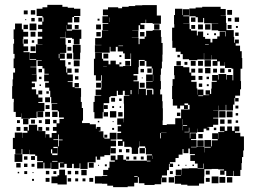

<svg xmlns="http://www.w3.org/2000/svg" viewBox="-20 -742 1053 791"><path d="M374 -97V-73H341V-46H311V-69H308V-49H284V-67H277V-50H255V-67H245V-52H227V-70H242V-72H221V-46H191V-72H189V-48H163V-72H159V-48H133V-74H157V-78H133V-100H125V-106H101V-125H100V-107H72V-128H69V-108H43V-128H33V-174H41V-196H71V-174H72V-195H93V-203H78V-219H94V-204H99V-228H133V-204H138V-219H154V-203H139V-202H167V-175H168V-189H184V-175H193V-194H213V-203H198V-219H213V-234H225V-252H243V-258H223V-283H218V-288H193V-314H216V-316H191V-342H187V-368H183V-381H166V-401H181V-407H162V-435H181V-438H163V-460H155V-470H135V-492H152V-494H130V-467H105V-465H130V-437H111V-436H131V-406H111V-399H124V-383H111V-374H129V-353H138V-340H155V-322H138V-318H163V-284H135V-283H158V-259H134V-282H131V-256H104V-253H68V-275H67V-260H45V-281H36V-321H37V-335H30V-387H32V-415H34V-443H42V-461H36V-501H40V-520H35V-562H38V-581H36V-621H42V-645H70V-621H76V-611H96V-591H76V-581H74V-562H77V-551H96V-531H77V-527H102V-495H129V-498H103V-524H128V-559H155V-560H135V-582H154V-591H136V-611H154V-622H137V-640H154V-653H159V-670H155V-676H131V-706H155V-712H175V-722H237V-714H259V-710H285V-706H311V-676H285V-672H278V-649H259V-641H276V-621H256V-638H255V-616H277V-620H315V-582H308V-559H284V-582H277V-586H251V-612H250V-587H227V-585H250V-558H253V-524H227V-522H247V-500H227V-494H249V-468H253V-443H257V-460H275V-442H258V-435H280V-407H259V-404H279V-383H287V-400H305V-382H288V-379H314V-343H313V-322H317V-297H322V-245H318V-235H350V-230H375V-212H378V-219H394V-203H387V-201H406V-175H410V-171H432V-195H460V-167H436V-163H458V-139H436V-132H457V-110H435V-131H434V-103H410V-97H393V-84H379V-97ZM970 -180H985V-122H982V-95H977V-70H975V-42H970V-17H942V-38H940V-17H912V-38H905V-22H887V-40H903V-44H879V-46H852V-45H822V-15H821V14H800V23H752V19H726V15H700V-17H726V-19H704V-43H728V-21H729V-48H758V-49H794V-47H820V-68H818V-49H794V-68H783V-79H764V-103H783V-107H762V-130H756V-111H736V-128H732V-105H716V-91H703V-74H680V-68H693V-54H679V-67H676V-41H668V-19H647V-11H666V9H646V-10H644V17H617V20H575V13H552V-12H548V11H533V26H506V29H446V23H422V15H400V14H371V-16H400V-17H422V-20H405V-42H426V-51H431V-76H453V-81H436V-101H456V-84H464V-103H488V-84H499V-80H585V-77H600V-80H585V-102H606V-106H581V-133H578V-139H554V-160H553V-134H549V-108H523V-134H519V-137H492V-159H486V-141H466V-161H484V-168H463V-194H479V-200H465V-222H479V-228H463V-254H489V-238H490V-257H491V-315H490V-347H513V-349H494V-368H486V-351H466V-368H461V-346H435V-342H430V-317H407V-280H403V-254H369V-280H365V-322H370V-347H397V-349H374V-373H397V-380H398V-409H400V-432H397V-410H375V-432H367V-500H372V-525H400V-500H405V-492H427V-477H435V-492H457V-477H472V-468H487V-470H520V-522H518V-499H494V-522H487V-530H465V-549H457V-530H435V-549H432V-525H400V-526H371V-556H398V-557H372V-585H398V-589H400V-617H426V-618H403V-644H426V-647H402V-675H425V-679H404V-703H425V-712H467V-708H483V-714H510V-717H537V-720H566V-721H626V-678H643V-644H609V-647H582V-661H580V-647H559V-640H575V-622H557V-638H551V-616H525V-615H550V-587H523V-586H551V-560H555V-582H576V-591H582V-615H609V-618H643V-590H645V-565H650V-517H649V-488H647V-460H643V-434H641V-408H643V-374H640V-353H648V-325H650V-296H651V-246H650V-227H667V-230H702V-255H726V-291H761V-310H755V-316H740V-309H754V-293H738V-307H722V-295H710V-307H692V-334H689V-388H691V-416H699V-432H697V-470H735V-465H760V-443H768V-430H785V-412H768V-405H790V-378H793V-352H794V-373H818V-350H842V-352H827V-370H845V-355H850V-377H852V-405H873V-409H854V-433H878V-414H880V-437H912V-414H914V-433H938V-411H941V-459H934V-462H907V-486H906V-471H886V-489H876V-471H856V-491H874V-497H852V-515H851V-496H821V-523H820V-497H793V-494H759V-498H733V-519H724V-529H704V-545H690V-574H689V-628H698V-642H697V-680H701V-706H731V-680H733V-704H759V-678H735V-675H760V-647H735V-646H761V-622H767V-616H791V-596H795V-612H817V-590H825V-582H847V-567H855V-582H875V-592H885V-612H907V-592H909V-614H879V-617H852V-645H879V-646H821V-668H817V-650H795V-671H786V-675H760V-707H786V-711H813V-714H889V-705H910V-677H889V-676H911V-648H913V-618H943V-590H945V-566H948V-579H964V-563H951V-554H969V-531H976V-503H978V-459H971V-408H973V-374H969V-348H949V-338H946V-311H940V-287H912V-310H910V-287H882V-307H881V-286H858V-285H880V-257H858V-254H879V-228H858V-219H835V-217H842V-205H830V-212H819V-198H793V-212H792V-195H762V-172H764V-193H788V-169H767V-165H790V-137H767V-135H790V-137H822V-114H823V-134H848V-137H822V-165H850V-139H853V-164H877V-169H854V-193H878V-170H879V-198H904V-201H886V-221H906V-203H916V-221H936V-203H946V-221H966V-201H948V-195H970ZM916 -701H936V-681H916ZM107 -700H125V-682H107ZM78 -699H94V-683H78ZM307 -672V-650H285V-672ZM430 -651H431V-670H430ZM767 -670H785V-652H767ZM947 -670H965V-652H947ZM138 -653V-669H154V-653ZM123 -668V-654H109V-668ZM919 -654V-668H933V-654ZM382 -665H390V-657H382ZM88 -663V-659H84V-663ZM102 -645H130V-617H102ZM637 -642V-620H615V-642ZM825 -642H847V-620H825ZM376 -641H396V-621H376ZM796 -641H816V-621H796ZM77 -640H95V-622H77ZM304 -639V-623H288V-639ZM784 -623H768V-639H784ZM934 -623H918V-639H934ZM952 -627V-635H960V-627ZM106 -611H126V-591H106ZM395 -610V-592H377V-610ZM575 -592H557V-610H575ZM963 -594H949V-608H963ZM862 -605H870V-597H862ZM839 -598H833V-604H839ZM77 -580H95V-562H77ZM260 -565V-577H272V-565ZM111 -566V-576H121V-566ZM840 -558V-560H825V-558ZM312 -525H310V-497H282V-525H280V-557H312ZM468 -554V-552H487V-554ZM126 -531H106V-551H126ZM274 -533H258V-549H274ZM255 -522H277V-500H255ZM406 -521H426V-501H406ZM225 -520H222V-502H225ZM711 -506V-516H721V-506ZM472 -515H480V-507H472ZM582 -435H609V-460H605V-468H583V-491H576V-495H552V-465H550V-437H530V-431H546V-411H530V-407H552V-376H581V-350H585V-372H607V-353H612V-374H609V-377H582V-405H609V-407H582ZM823 -494H849V-468H823ZM284 -493H308V-469H284ZM496 -491H516V-471H496ZM576 -471H556V-491H576ZM766 -491H786V-471H766ZM796 -491H816V-471H796ZM725 -472H707V-490H725ZM740 -475V-487H752V-475ZM271 -486V-476H261V-486ZM472 -485H480V-477H472ZM420 -469V-470H405V-469ZM825 -462H847V-440H825ZM605 -442H587V-460H605ZM797 -460H815V-442H797ZM887 -442V-460H905V-442ZM288 -459H304V-443H288ZM768 -459H784V-443H768ZM858 -443V-459H874V-443ZM139 -458H153V-444H139ZM559 -458H573V-444H559ZM920 -445V-457H932V-445ZM610 -408H611V-434H610ZM798 -429H814V-413H798ZM303 -428V-414H289V-428ZM141 -426H151V-416H141ZM831 -426H841V-416H831ZM568 -423V-419H564V-423ZM376 -381V-401H396V-381ZM576 -381H556V-401H576ZM813 -398V-384H799V-398ZM840 -395V-387H832V-395ZM149 -394V-388H143V-394ZM551 -375H550V-354H551ZM522 -354V-371H518V-354ZM138 -369H154V-353H138ZM171 -356V-366H181V-356ZM797 -349V-346H817V-349ZM186 -321H166V-341H186ZM438 -339H454V-323H438ZM963 -338V-324H949V-338ZM471 -336H481V-326H471ZM184 -309V-293H168V-309ZM424 -309V-293H408V-309ZM950 -307H962V-295H950ZM450 -305V-297H442V-305ZM479 -304V-298H473V-304ZM459 -258H433V-284H459ZM883 -284H909V-258H883ZM914 -283H938V-259H914ZM195 -282H217V-260H195ZM186 -261H166V-281H186ZM425 -280V-262H407V-280ZM485 -262H467V-280H485ZM709 -264V-278H723V-264ZM951 -276H961V-266H951ZM75 -252H97V-230H75ZM186 -231H166V-251H186ZM730 -228H731V-251H730ZM905 -250V-232H887V-250ZM108 -233V-249H124V-233ZM934 -249V-233H918V-249ZM199 -234V-248H213V-234ZM50 -235V-247H62V-235ZM140 -235V-247H152V-235ZM961 -236H951V-246H961ZM383 -238V-244H389V-238ZM444 -239V-243H448V-239ZM751 -226H733V-205H734V-223H751ZM64 -203H48V-219H64ZM183 -218V-204H169V-218ZM758 -199H740V-197H760V-216H758ZM871 -216V-206H861V-216ZM450 -207H442V-215H450ZM643 -194H666V-195H643V-194H640V-172H643ZM797 -172V-190H815V-172ZM222 -188H219V-168H200V-165H220V-139H223V-164H238V-167H222ZM410 -187H422V-175H410ZM819 -138H793V-164H819ZM195 -127H190V-110H195V-103H217V-110H218V-137H200V-132H217V-110H195ZM555 -132H577V-110H555ZM499 -128H513V-114H499ZM470 -115V-127H482V-115ZM72 -75H40V-107H72ZM607 -87H608V-101H607ZM124 -83H108V-99H124ZM93 -84H79V-98H93ZM512 -97V-85H500V-97ZM530 -85V-97H542V-85ZM572 -97V-85H560V-97ZM217 -79H195V-76H217ZM366 -51H346V-71H366ZM65 -52H47V-70H65ZM93 -54H79V-68H93ZM122 -55H110V-67H122ZM420 -65V-57H412V-65ZM713 -58V-64H719V-58ZM773 -58V-64H779V-58ZM388 -63V-59H384V-63ZM744 -59V-63H748V-59ZM224 -43H248V-20H255V18H217V13H192V-15H217V-20H224ZM337 -20H315V-42H337ZM844 -23H828V-39H844ZM169 -24V-38H183V-24ZM273 -24H259V-38H273ZM303 -24H289V-38H303ZM92 -25H80V-37H92ZM200 -25V-37H212V-25ZM680 -25V-37H692V-25ZM59 -28H53V-34H59ZM114 -29V-33H118V-29ZM547 -16H533V-13H547ZM880 13H852V-15H880ZM908 11H884V-13H908ZM697 10H675V-12H697ZM937 10H915V-12H937ZM184 7H168V-9H184ZM364 7H348V-9H364ZM844 7H828V-9H844ZM273 6H259V-8H273ZM302 5H290V-7H302ZM332 5H320V-7H332ZM120 3H112V-5H120Z"/></svg>

Font: Rubik-Storm
Style: Regular
Weight: 400
Designer: NaN (generative design), Hubert & Fischer (Rubik source font outlines)
Foundry: NaN, Hubert & Fischer
Version: Version 1.000